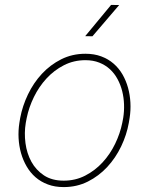

<svg xmlns="http://www.w3.org/2000/svg" viewBox="-20 -759 627 789"><path d="M63 -274.4Q72.3 -323.7 95 -371.1Q117.7 -418.5 152.1 -455.6Q186.5 -492.7 231.7 -515.4Q276.9 -538.1 331.1 -538.1Q367.2 -538.1 396 -527.3Q424.8 -516.6 446.5 -497.8Q468.3 -479 483.2 -453.4Q498 -427.7 506.1 -398.4Q514.2 -369.1 515.9 -337.4Q517.6 -305.7 512.7 -274.4L509.3 -253.9Q500.5 -204.6 477.8 -157.2Q455.1 -109.9 420.7 -72.8Q386.2 -35.6 341.1 -12.9Q295.9 9.8 241.7 9.8Q205.6 9.8 176.8 -1Q147.9 -11.7 126.2 -30.5Q104.5 -49.3 89.6 -75Q74.7 -100.6 66.4 -129.9Q58.1 -159.2 56.4 -190.9Q54.7 -222.7 59.6 -253.9ZM85.9 -253.9Q79.1 -212.9 84.7 -170.7Q90.3 -128.4 109.1 -94.2Q127.9 -60.1 160.6 -38.3Q193.4 -16.6 241.7 -16.6Q290 -16.6 330.3 -37.4Q370.6 -58.1 401.6 -91.8Q432.6 -125.5 453.1 -168Q473.6 -210.4 482.4 -253.9L486.3 -274.4Q490.7 -301.8 489.7 -329.8Q488.8 -357.9 482.2 -384.3Q475.6 -410.6 463.1 -433.8Q450.7 -457 431.9 -474.4Q413.1 -491.7 387.9 -501.7Q362.8 -511.7 331.1 -511.7Q283.2 -511.7 242.7 -491Q202.1 -470.2 171.1 -436.5Q140.1 -402.8 119.4 -360.4Q98.6 -317.9 89.8 -274.4ZM436.5 -738.8 469.7 -738.3 359.9 -609.9 330.1 -610.4Z"/></svg>

Font: Roboto Mono Thin
Style: Italic
Weight: 250
Designer: Google
Version: Version 2.000985; 2015; ttfautohint (v1.3)